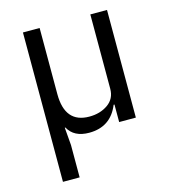

<svg xmlns="http://www.w3.org/2000/svg" viewBox="-107 -602 788 889"><g transform="rotate(-15 286.5 -158.0)"><path d="M85 200V-516H165V-199Q165 -60 282 -60Q334 -60 371 -86Q408 -112 408 -160V-516H488V0H408V-84H404Q365 12 262 12Q189 12 161 -40H158L165 45V200Z"/></g></svg>

Font: Anuphan
Style: Regular
Weight: 400
Designer: Mike Abbink, Paul van der Laan, Pieter van Rosmalen, Mint Tantisuwanna
Foundry: Bold Monday; Cadson Demak
Version: Version 3.002;hotconv 1.0.109;makeotfexe 2.5.65596